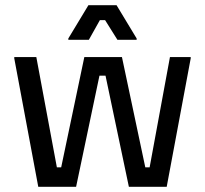

<svg xmlns="http://www.w3.org/2000/svg" viewBox="-20 -720 790 740"><path d="M322.5 -566.7 365 -642.5H385L432.5 -566.7H506.7V-571.7L429.2 -700H320.8L243.3 -571.7V-566.7ZM273.3 0 363.3 -428.3H386.7L476.7 0H622.5L715 -495V-500H635L556.7 -75H540L450 -500H305L215.8 -75H199.2L120 -500H35V-495L127.5 0Z"/></svg>

Font: Familjen Grotesk
Style: Regular
Weight: 400
Designer: Anders Wikstroem, Jonas Baeckman, Matilda Gysing, Kristian Moeller
Foundry: Familjen STHLM AB
Version: Version 2.000